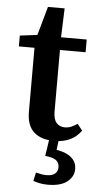

<svg xmlns="http://www.w3.org/2000/svg" viewBox="-58 -657 466 917"><g transform="rotate(5 175.0 -199.0)"><path d="M149 -422V-483H332V-422ZM218 13Q157 13 122 -18Q87 -49 87 -116Q87 -138 87 -158.5Q87 -179 87 -206V-422H12V-474L134 -489L87 -454L134 -622H214L208 -460L209 -444V-127Q209 -90 224 -73Q239 -56 264 -56Q281 -56 295 -62Q309 -68 324 -78L348 -48Q336 -30 317.5 -16Q299 -2 274 5.5Q249 13 218 13ZM183 88 197 -4H242L232 75L207 51Q246 54 273.5 64.5Q301 75 316 93.5Q331 112 331 138Q331 175 299.5 199.5Q268 224 207 224Q184 224 166.5 220Q149 216 137 212L146 171Q159 174 171 176.5Q183 179 196 179Q224 179 237.5 167.5Q251 156 251 137Q251 114 234.5 102.5Q218 91 183 88Z"/></g></svg>

Font: Source Serif 4 18pt SemiBold
Style: Regular
Weight: 600
Designer: Frank Grießhammer
Foundry: Adobe Systems Incorporated
Version: Version 4.004;hotconv 1.0.116;makeotfexe 2.5.65601